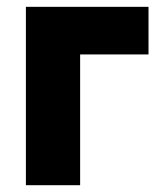

<svg xmlns="http://www.w3.org/2000/svg" viewBox="-20 -545 471 565"><path d="M56.2 0V-524.9H417V-384.8H215.8V0Z"/></svg>

Font: Raleway-v4020 ExtraBold
Style: Regular
Weight: 800
Designer: Matt McInerney, Pablo Impallari, Rodrigo Fuenzalida
Foundry: Matt McInerney, Pablo Impallari, Rodrigo Fuenzalida
Version: Version 4.020;PS 004.020;hotconv 1.0.88;makeotf.lib2.5.64775